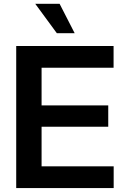

<svg xmlns="http://www.w3.org/2000/svg" viewBox="-20 -963 640 983"><path d="M63 0V-727.5H561.5V-616.2H192.9V-423.3H534.2V-314H192.9V-111.3H562V0ZM271 -793 160.6 -943.4H285.2L362.3 -793Z"/></svg>

Font: Inter 28pt SemiBold
Style: Regular
Weight: 600
Designer: Rasmus Andersson
Foundry: rsms
Version: Version 4.001;git-66647c0bb